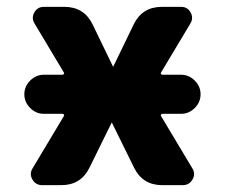

<svg xmlns="http://www.w3.org/2000/svg" viewBox="-20 -540 656 560"><path d="M108 -208Q85 -208 68 -225Q51 -242 51 -265Q51 -288 68 -305Q85 -322 108 -322H162Q165 -322 166.5 -324.5Q168 -327 166 -329L81 -471Q71 -487 80 -503.5Q89 -520 108 -520H168Q225 -520 250 -469L309 -347Q309 -346 310 -346Q311 -346 311 -347L370 -469Q395 -520 452 -520H508Q527 -520 536 -503.5Q545 -487 535 -471L450 -329Q448 -327 449.5 -324.5Q451 -322 454 -322H508Q531 -322 548 -305Q565 -288 565 -265Q565 -242 548 -225Q531 -208 508 -208H454Q451 -208 449.5 -205.5Q448 -203 450 -201L541 -49Q551 -33 541.5 -16.5Q532 0 513 0H453Q396 0 371 -51L307 -181Q307 -182 306 -182Q305 -182 305 -181L241 -51Q216 0 159 0H103Q84 0 74.5 -16.5Q65 -33 75 -49L166 -201Q168 -203 166.5 -205.5Q165 -208 162 -208Z"/></svg>

Font: Rounded Mplus 1c ExtraBold
Style: Regular
Weight: 800
Version: Version 1.059.20150529